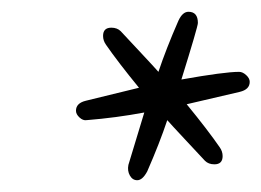

<svg xmlns="http://www.w3.org/2000/svg" viewBox="-20 -684 444 326"><path d="M155 -623Q155 -637 169 -637Q179 -637 185 -631Q198 -617 220 -593.5Q242 -570 249 -562Q262 -601 283 -649Q290 -664 300 -664Q316 -664 316 -645Q316 -639 288 -549Q361 -562 386 -562Q392 -562 398 -556.5Q404 -551 404 -545Q404 -532 387 -528L297 -507Q333 -463 353 -434Q358 -427 358 -419Q358 -405 344 -405Q334 -405 328 -411Q315 -425 293 -448.5Q271 -472 264 -480Q251 -441 230 -393Q222 -378 213 -378Q205 -378 200.5 -386Q196 -394 198 -404L225 -493Q177 -484 127 -480Q121 -479 115 -484.5Q109 -490 109 -496Q109 -509 126 -513L216 -535Q180 -579 160 -608Q155 -615 155 -623Z"/></svg>

Font: EB Garamond 12
Style: Italic
Weight: 400
Italic angle: -17°
Version: Version 0.016; ttfautohint (v1.8.4)